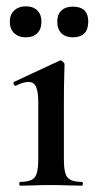

<svg xmlns="http://www.w3.org/2000/svg" viewBox="-20 -587 306 607"><path d="M44 0Q41 0 41 -6Q41 -12 44 -12Q78 -12 89.5 -26Q101 -40 101 -81V-263Q101 -297 94 -312.5Q87 -328 70 -328Q62 -328 52 -325Q42 -322 30 -316Q26 -315 23.5 -321Q21 -327 24 -328L168 -395Q170 -396 171 -396Q175 -396 179.5 -391.5Q184 -387 184 -384Q184 -373 183 -344Q182 -315 182 -264V-81Q182 -40 193.5 -26Q205 -12 239 -12Q242 -12 242 -6Q242 0 239 0Q219 0 194 -1Q169 -2 141 -2Q114 -2 89 -1Q64 0 44 0ZM61 -469Q39 -469 25 -482Q11 -495 11 -519Q11 -541 25 -554Q39 -567 61 -567Q85 -567 98 -554Q111 -541 111 -519Q111 -495 98 -482Q85 -469 61 -469ZM210 -469Q187 -469 174 -482Q161 -495 161 -519Q161 -541 174 -553.5Q187 -566 210 -566Q259 -566 259 -519Q259 -469 210 -469Z"/></svg>

Font: Cormorant Garamond Light SemiBold
Style: Regular
Weight: 600
Version: Version 4.001